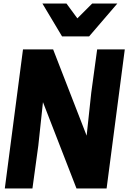

<svg xmlns="http://www.w3.org/2000/svg" viewBox="-20 -1057 723 1077"><path d="M604 -853ZM480 -853H328L218 -1037H353L414 -954L497 -1037H638ZM578 0H409L221 -484L195 -241L162 0H7L109 -780H278L466 -296L492 -538L525 -780H680Z"/></svg>

Font: Tanohe Sans
Style: Bold Italic
Weight: 700
Designer: Village Type and Design LLC & Cristiano Sobral
Foundry: Cooper Hewitt Smithsonian Design Museum
Version: Version 1.00;September 29, 2021;FontCreator 13.0.0.2655 64-b